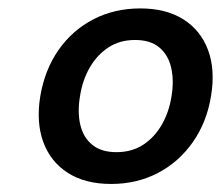

<svg xmlns="http://www.w3.org/2000/svg" viewBox="-20 -760 533 463"><path d="M248 -316.4Q185.5 -316.4 143.8 -343Q102.1 -369.6 84.5 -417.2Q66.9 -464.8 77.1 -527.8Q87.9 -591.8 121.1 -639.4Q154.3 -687 205.1 -713.4Q255.9 -739.7 318.4 -739.7Q380.4 -739.7 422.1 -713.4Q463.9 -687 481.7 -639.4Q499.5 -591.8 488.8 -527.8Q478.5 -464.8 444.8 -417Q411.1 -369.1 360.6 -342.8Q310.1 -316.4 248 -316.4ZM260.7 -393.1Q297.9 -393.1 325.2 -410.9Q352.5 -428.7 370.1 -459.2Q387.7 -489.7 393.6 -527.8Q399.9 -565.9 392.8 -596.7Q385.7 -627.4 364.3 -645.5Q342.8 -663.6 305.7 -663.6Q268.6 -663.6 241.2 -645.5Q213.9 -627.4 196.3 -596.9Q178.7 -566.4 172.9 -527.8Q166.5 -489.7 173.6 -459.2Q180.7 -428.7 202.4 -410.9Q224.1 -393.1 260.7 -393.1Z"/></svg>

Font: Inter 16pt Medium
Style: Italic
Weight: 500
Italic angle: -9.3988°
Version: Version 4.001;git-66647c0bb